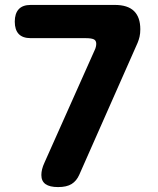

<svg xmlns="http://www.w3.org/2000/svg" viewBox="-20 -750 640 780"><path d="M161 -90 364 -545Q368 -553 369.5 -560Q371 -567 371 -572Q371 -586 360.5 -590.5Q350 -595 328 -595H105Q72 -595 56 -612Q40 -629 40 -662Q40 -695 56 -712.5Q72 -730 105 -730H446Q499 -730 524.5 -705Q550 -680 550 -631Q550 -614 547 -601Q544 -588 539 -576L302 -40Q291 -15 271 -2.5Q251 10 216 10Q182 10 165 -2Q148 -14 148 -39Q148 -50 151 -62.5Q154 -75 161 -90Z"/></svg>

Font: Maple Mono ExtraBold
Style: Regular
Weight: 800
Monospace: yes
Designer: subframe7536
Version: Version 7.000